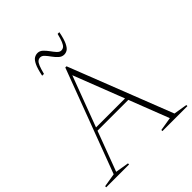

<svg xmlns="http://www.w3.org/2000/svg" viewBox="-242 -1026 1174 1174"><g transform="rotate(-45 345.0 -439.0)"><path d="M191.5 -282.5V-303H483V-282.5ZM608.5 -24 696.5 -9.5V0H480.5V-9.5L568.5 -24L326.5 -646.5H338L104.5 -24L192 -9.5V0H-5.5V-9.5L83 -24L335.5 -695H346ZM462.5 -873.5Q452.5 -822.5 440.2 -797Q428 -771.5 414.8 -763.2Q401.5 -755 387 -755Q367.5 -755 352 -769Q336.5 -783 323.5 -801.2Q310.5 -819.5 297.8 -833.5Q285 -847.5 271 -847.5Q258.5 -847.5 249.2 -840Q240 -832.5 232.2 -813.5Q224.5 -794.5 215.5 -759.5H200Q210.5 -811 222.8 -836.2Q235 -861.5 248.8 -869.8Q262.5 -878 278 -878Q296.5 -878 311.5 -864Q326.5 -850 339.5 -831.8Q352.5 -813.5 365.2 -799.5Q378 -785.5 392 -785.5Q404.5 -785.5 413.8 -793Q423 -800.5 431 -819.8Q439 -839 447.5 -873.5Z"/></g></svg>

Font: Newsreader 36pt ExtraLight
Style: Regular
Weight: 250
Designer: Hugues Gentile
Foundry: Production Type
Version: Version 1.003